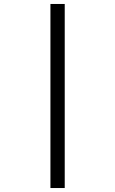

<svg xmlns="http://www.w3.org/2000/svg" viewBox="-20 -812 580 967"><path d="M234 -792H306V135H234Z"/></svg>

Font: hexltelugu05
Style: Book
Weight: 400
Designer: Jelle Bosma - Monotype Design Team
Foundry: Monotype Imaging Inc.
Version: Version 2.003